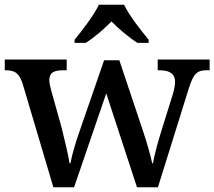

<svg xmlns="http://www.w3.org/2000/svg" viewBox="-20 -786 900 806"><path d="M293 -619V-606H340C375 -628 418 -665 448 -696C478 -665 522 -628 557 -606H604V-619C573 -657 522 -721 501 -766H395C374 -721 324 -657 293 -619ZM74 -438 204 0H291L426 -394L555 0H643L772 -413C792 -478 808 -491 847 -491H860V-536H642V-491H649C693 -491 715 -476 715 -442C715 -431 711 -409 706 -392L657 -235C639 -177 628 -133 622 -100H619C613 -131 595 -193 580 -237L481 -533H417L314 -235C298 -190 281 -133 276 -101H272C267 -133 251 -201 239 -249L195 -406C191 -421 187 -438 187 -449C187 -482 207 -491 247 -491H260V-536H0V-491H3C42 -491 59 -480 74 -438Z"/></svg>

Font: Noto Serif Gurmukhi Medium
Style: Regular
Weight: 500
Designer: Vaibhav Singh and the Monotype Design Team
Foundry: Monotype Imaging Inc.
Version: Version 2.004